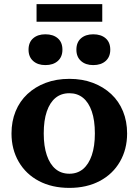

<svg xmlns="http://www.w3.org/2000/svg" viewBox="-20 -905 675 935"><path d="M599 -255Q599 -178 564 -117.5Q529 -57 465.5 -23.5Q402 10 318 10Q233 10 169.5 -23.5Q106 -57 71 -117.5Q36 -178 36 -255Q36 -314 56 -363Q76 -412 113.5 -447Q151 -482 202.5 -501.5Q254 -521 318 -521Q381 -521 432.5 -501.5Q484 -482 521.5 -447Q559 -412 579 -363Q599 -314 599 -255ZM193 -255Q193 -193 208 -149Q223 -105 250.5 -82Q278 -59 318 -59Q357 -59 384.5 -82Q412 -105 427 -149Q442 -193 442 -255Q442 -319 427 -362.5Q412 -406 384.5 -428.5Q357 -451 318 -451Q278 -451 250.5 -428.5Q223 -406 208 -362.5Q193 -319 193 -255ZM284 -663Q284 -628 261.5 -608Q239 -588 201 -588Q164 -588 141.5 -608Q119 -628 119 -663Q119 -699 141.5 -718.5Q164 -738 201 -738Q239 -738 261.5 -718.5Q284 -699 284 -663ZM517 -663Q517 -628 494.5 -608Q472 -588 434 -588Q397 -588 374.5 -608Q352 -628 352 -663Q352 -699 374.5 -718.5Q397 -738 434 -738Q472 -738 494.5 -718.5Q517 -699 517 -663ZM158 -885H478V-799H158Z"/></svg>

Font: Roboto Serif 28pt SemiBold
Style: Regular
Weight: 600
Designer: Greg Gazdowicz
Foundry: Commercial Type
Version: Version 1.008